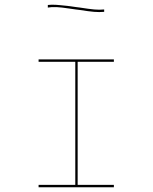

<svg xmlns="http://www.w3.org/2000/svg" viewBox="-20 -881 645 811"><path d="M461 -90H143V-100H298V-620H143V-630H461V-620H308V-100H461ZM420 -841V-831Q400 -829 377 -831Q354 -833 316 -839L300 -841L272 -845Q239 -850 218.5 -851Q198 -852 182 -849V-860Q199 -862 219.5 -860.5Q240 -859 274 -855L302 -851L318 -849Q356 -843 378 -841Q400 -839 420 -841Z"/></svg>

Font: Bungee Hairline
Style: Regular
Weight: 400
Designer: David Jonathan Ross
Foundry: David Jonathan Ross
Version: Version 1.001;PS 1.0;hotconv 1.0.72;makeotf.lib2.5.5900